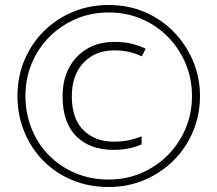

<svg xmlns="http://www.w3.org/2000/svg" viewBox="-20 -793 872 770"><path d="M416 -43Q336 -43 269 -71Q202 -99 153 -149Q104 -199 77 -265.5Q50 -332 50 -408Q50 -486 78.5 -553Q107 -620 157.5 -669.5Q208 -719 274 -746Q340 -773 416 -773Q495 -773 562 -744Q629 -715 678.5 -663.5Q728 -612 755 -546.5Q782 -481 782 -408Q782 -332 754 -265.5Q726 -199 675.5 -149Q625 -99 558.5 -71Q492 -43 416 -43ZM416 -73Q487 -73 548 -99.5Q609 -126 654.5 -172.5Q700 -219 725 -279.5Q750 -340 750 -408Q750 -476 725 -536.5Q700 -597 655 -643.5Q610 -690 549 -716.5Q488 -743 416 -743Q345 -743 284.5 -717Q224 -691 178.5 -645.5Q133 -600 107.5 -539Q82 -478 82 -408Q82 -340 106 -279Q130 -218 174.5 -172Q219 -126 280.5 -99.5Q342 -73 416 -73ZM434 -192Q341 -192 286 -246.5Q231 -301 231 -407Q231 -473 257 -521.5Q283 -570 329.5 -597.5Q376 -625 438 -625Q479 -625 508.5 -617.5Q538 -610 564 -598L549 -567Q525 -578 499 -584.5Q473 -591 438 -591Q362 -591 315 -541.5Q268 -492 268 -407Q268 -317 314.5 -271Q361 -225 435 -225Q468 -225 493.5 -230Q519 -235 548 -246V-214Q523 -203 495.5 -197.5Q468 -192 434 -192Z"/></svg>

Font: Noto Sans Tamil UI ExtraLight
Style: Regular
Weight: 200
Designer: Jelle Bosma - Monotype Design Team
Foundry: Monotype Imaging Inc.
Version: Version 2.004; ttfautohint (v1.8.4.7-5d5b)